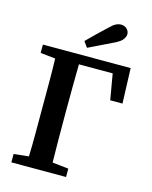

<svg xmlns="http://www.w3.org/2000/svg" viewBox="-128 -961 824 1044"><g transform="rotate(15 283.5 -439.0)"><path d="M39 -616V-663H533L540 -465H471L446 -610H256Q255 -547 254.5 -482.5Q254 -418 254 -353V-302Q254 -244 254.5 -182Q255 -120 256 -57L347 -47V0H39V-47L123 -56Q125 -118 125 -180.5Q125 -243 125 -302V-353Q125 -416 125 -479.5Q125 -543 123 -607ZM252 -740Q278 -766 303.5 -791Q329 -816 354 -839Q377 -862 392 -870Q407 -878 422 -878Q442 -878 455 -865.5Q468 -853 468 -836Q468 -823 457.5 -807.5Q447 -792 415 -776Q380 -759 345 -742Q310 -725 275 -708Z"/></g></svg>

Font: Source Serif Pro SemiBold
Style: Regular
Weight: 600
Designer: Frank Grießhammer
Foundry: Adobe Systems Incorporated
Version: Version 3.001;hotconv 1.0.111;makeotfexe 2.5.65597